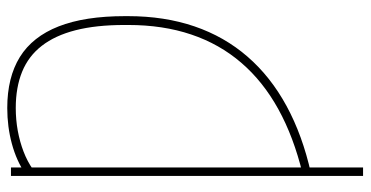

<svg xmlns="http://www.w3.org/2000/svg" viewBox="-256 -520 981 508"><g transform="rotate(-90 234.0 -266.5)"><path d="M44.4 -727.5V204.1H22V-727.5ZM28.8 66.4V43.9Q125 20.5 198.5 -20Q272 -60.5 321.5 -118.2Q371.1 -175.8 396.2 -250.5Q421.4 -325.2 421.4 -417V-427.7Q421.4 -502.4 407.5 -556.6Q393.6 -610.8 366.2 -646Q338.9 -681.2 297.6 -698Q256.3 -714.8 201.7 -714.8Q170.9 -714.8 141.6 -709.5Q112.3 -704.1 86.2 -694.1Q60.1 -684.1 38.6 -668.9L27.8 -689.5Q62 -712.9 107.2 -725.1Q152.3 -737.3 201.7 -737.3Q282.7 -737.3 336.7 -703.9Q390.6 -670.4 417.7 -601.3Q444.8 -532.2 444.8 -425.8V-418Q444.8 -321.3 417.7 -241.9Q390.6 -162.6 337.6 -101.6Q284.7 -40.5 207 1.7Q129.4 43.9 28.8 66.4Z"/></g></svg>

Font: Inter 17pt Thin
Style: Regular
Weight: 250
Version: Version 4.001;git-66647c0bb